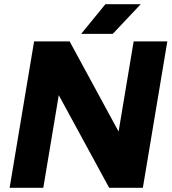

<svg xmlns="http://www.w3.org/2000/svg" viewBox="-20 -898 820 918"><path d="M26 0 143 -700H313L547 -269L619 -700H780L663 0H502L261 -443L187 0ZM368 -736 484 -878H653L519 -736Z"/></svg>

Font: Figtree Light ExtraBold
Style: Italic
Weight: 800
Italic angle: -9.5°
Version: Version 2.001;gftools[0.9.30]